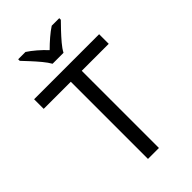

<svg xmlns="http://www.w3.org/2000/svg" viewBox="-281 -1031 1117 1117"><g transform="rotate(-45 278.0 -472.0)"><path d="M323 0H233V-635H10V-714H545V-635H323ZM232 -784Q219 -807 197 -833.5Q175 -860 151 -886Q127 -912 109 -931V-944H169Q195 -927 223 -903Q251 -879 276 -852Q303 -879 331 -903Q359 -927 385 -944H447V-931Q428 -912 403.5 -886Q379 -860 356.5 -833.5Q334 -807 322 -784Z"/></g></svg>

Font: Noto Sans Gunjala Gondi
Style: Regular
Weight: 400
Designer: Ek Type
Foundry: Ek Type
Version: Version 1.004